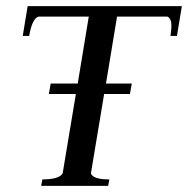

<svg xmlns="http://www.w3.org/2000/svg" viewBox="-20 -605 612 625"><path d="M70 -585H572L556 -488H535Q538 -509 538 -522Q538 -545 525 -551H361L325 -333H409L403 -299H319L276 -41Q282 -21 336 -21L332 0H114L118 -21Q173 -21 184 -41L227 -299H139L145 -333H233L269 -551H105Q84 -543 75 -488H54Z"/></svg>

Font: Judson
Style: Italic
Weight: 400
Italic angle: -9.5°
Version: Version 20110429